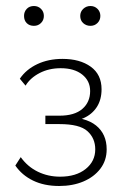

<svg xmlns="http://www.w3.org/2000/svg" viewBox="-20 -613 414 639"><path d="M177 6Q127 6 90 -12Q53 -30 31 -62L49 -90Q72 -58 106 -41.5Q140 -25 180 -25Q233 -25 265 -50.5Q297 -76 297 -116Q297 -153 271 -176.5Q245 -200 178 -200H131V-228H178Q228 -228 254 -250.5Q280 -273 280 -310Q280 -344 253.5 -365Q227 -386 182 -386Q143 -386 112 -370Q81 -354 65 -328L46 -351Q67 -382 104 -399.5Q141 -417 188 -417Q246 -417 282 -391Q318 -365 318 -316Q318 -281 302 -256.5Q286 -232 257.5 -219.5Q229 -207 191 -207V-224Q264 -224 299.5 -195.5Q335 -167 335 -116Q335 -79 314 -51.5Q293 -24 257.5 -9Q222 6 177 6ZM93 -527Q78 -527 69 -536Q60 -545 60 -560Q60 -574 69 -583.5Q78 -593 93 -593Q107 -593 116.5 -583.5Q126 -574 126 -560Q126 -546 116.5 -536.5Q107 -527 93 -527ZM281 -527Q267 -527 257 -536Q247 -545 247 -560Q247 -574 257 -583.5Q267 -593 281 -593Q295 -593 304.5 -583.5Q314 -574 314 -560Q314 -546 304.5 -536.5Q295 -527 281 -527Z"/></svg>

Font: Ysabeau ExtraLight
Style: Regular
Weight: 250
Designer: Christian Thalmann (Catharsis Fonts)
Version: Version 2.002